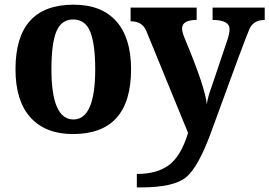

<svg xmlns="http://www.w3.org/2000/svg" viewBox="-20 -569 1163 829"><path d="M294.9 9.8Q176.3 9.8 111.6 -61.8Q46.9 -133.3 46.9 -270Q46.9 -548.8 297.9 -548.8Q418.5 -548.8 482.2 -477.1Q545.9 -405.3 545.9 -270Q545.9 9.8 294.9 9.8ZM296.9 -53.2Q391.1 -53.2 391.1 -270Q391.1 -377.4 369.9 -431.2Q348.6 -484.9 295.9 -484.9Q245.6 -484.9 223.9 -434.1Q202.1 -383.3 202.1 -270Q202.1 -53.2 296.9 -53.2ZM1123 -536.1V-482.9Q1075.2 -482.9 1057.6 -445.1Q1040 -407.2 892.1 0Q836.9 151.9 783.9 196Q731 240.2 587.9 240.2H570.8V182.1Q658.2 182.1 710 143.3Q761.7 104.5 792 4.9L611.8 -435.1Q594.7 -477.1 543.9 -477.1V-536.1H829.1V-482.9Q766.1 -482.9 766.1 -445.8Q766.1 -431.6 775.9 -407.2Q866.2 -191.9 873 -118.2Q876 -147 895 -198.2L960.9 -394Q971.2 -424.3 971.2 -442.9Q971.2 -482.9 897.9 -482.9V-536.1Z"/></svg>

Font: Droids
Style: b
Weight: 700
Foundry: Ascender Corporation
Version: Version 1.00 build 113